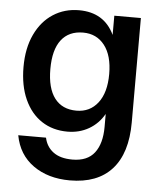

<svg xmlns="http://www.w3.org/2000/svg" viewBox="-52 -555 679 806"><g transform="rotate(5 288.0 -152.5)"><path d="M398 -500H510V-60Q510 70 449 137.5Q388 205 272 205Q180 205 117.5 160.5Q55 116 40 35H157Q165 73 194.5 95Q224 117 275 117Q338 117 368 78Q398 39 398 -31V-86Q374 -44 334 -21Q294 2 244 2Q182 2 135.5 -28.5Q89 -59 63 -116.5Q37 -174 37 -253Q37 -332 64.5 -390Q92 -448 140 -479Q188 -510 249 -510Q355 -510 398 -419ZM398 -254Q398 -332 364.5 -375Q331 -418 274 -418Q214 -418 182 -376.5Q150 -335 150 -254Q150 -173 182 -131Q214 -89 274 -89Q331 -89 364.5 -132.5Q398 -176 398 -254Z"/></g></svg>

Font: CBA Beacon Sans Bold
Style: Regular
Weight: 700
Designer: Wei Huang
Foundry: Wei Huang
Version: Version 1.002